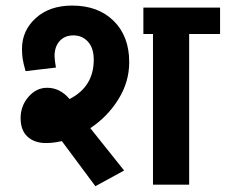

<svg xmlns="http://www.w3.org/2000/svg" viewBox="-20 -656 802 682"><path d="M143.1 -147.9Q102.5 -147.9 77.9 -170.4Q53.2 -192.9 53.2 -236.3Q53.2 -279.8 81.1 -312Q108.9 -344.2 147.5 -344.2Q193.4 -344.2 227.1 -304.2Q313 -348.1 313 -443.8Q313 -485.4 292.5 -507.8Q272 -530.3 241 -530.3Q210 -530.3 191.9 -510.3Q173.8 -490.2 173.8 -457Q173.8 -443.4 178.7 -416L70.8 -403.3Q62.5 -432.6 60.3 -448.5Q58.1 -464.4 58.1 -482.4Q58.1 -547.4 107.2 -591.8Q156.2 -636.2 236.3 -636.2Q328.6 -636.2 383.8 -581.8Q439 -527.3 439 -435.1Q439 -365.2 400.6 -303.5Q362.3 -241.7 300.8 -200.7L420.9 -50.3L318.8 5.4L199.7 -154.8Q169.9 -147.9 143.1 -147.9ZM523.4 0V-535.2H489.3V-628.9H761.7V-535.2H651.9V0Z"/></svg>

Font: Yantramanav
Style: Bold
Weight: 700
Version: Version 1.001;PS 1.0;hotconv 1.0.72;makeotf.lib2.5.5900; ttf